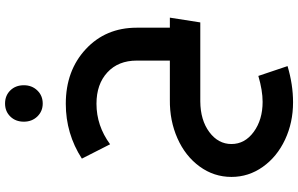

<svg xmlns="http://www.w3.org/2000/svg" viewBox="-231 -586 1186 764"><g transform="rotate(-90 362.0 -204.0)"><path d="M332 -627Q301.3 -627 280.5 -648.4Q259.8 -669.9 259.8 -702.1Q259.8 -734.9 280.3 -755.9Q300.8 -776.9 332 -776.9Q363.8 -776.9 384.3 -755.9Q404.8 -734.9 404.8 -702.1Q404.8 -669.9 384 -648.4Q363.3 -627 332 -627ZM340.8 0Q266.1 0.5 218.5 35.9Q170.9 71.3 170.9 124Q170.9 177.2 219.2 212.6Q267.6 248 338.9 248Q383.8 248 441.9 231L481 347.2Q407.7 369.1 336.9 369.1Q256.3 369.1 188.2 337.2Q120.1 305.2 80.1 248.8Q40 192.4 40 124Q40 54.2 81.5 -2.7Q123 -59.6 193.4 -90.8Q263.7 -122.1 347.2 -121.1H502.9V-252.9Q502.9 -326.2 456.1 -369.6Q409.2 -413.1 331.1 -413.1Q243.7 -413.1 169.9 -358.9L112.8 -471.2Q211.9 -535.2 331.1 -535.2Q462.9 -535.2 548.3 -455.8Q633.8 -376.5 633.8 -252.9V-121.1H673.8L654.8 0Z"/></g></svg>

Font: Montserrat-Arabic Medium
Style: Regular
Weight: 500
Designer: Mohamed Gaber
Foundry: Kief Type Foundry
Version: Version 5.008;PS 005.008;hotconv 1.0.88;makeotf.lib2.5.64775